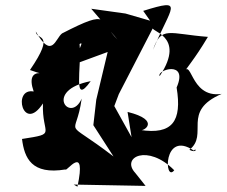

<svg xmlns="http://www.w3.org/2000/svg" viewBox="-20 -703 856 724"><path d="M546 -625 453 -652 324 -670 423 -554C351 -624 403 -674 214 -577C189 -558 176 -477 115 -584C117 -550 192 -584 93 -439C186 -405 69 -467 107 -358C25 -373 67 -198 142 -313C137 -192 199 -200 63 -179C72 -107 99 -43 227 -64C229 -52 308 -167 272 1L258 -7L529 -2L490 -51C435 -110 537 -162 637 -61C599 -12 594 -215 711 -135C721 -148 724 -123 694 -138C769 -196 662 -283 816 -349C690 -330 705 -506 666 -417C686 -452 711 -475 764 -564C618 -575 588 -607 557 -515C625 -679 680 -712 520 -662ZM386 -507 343 -327 332 -231 408 -113C210 -265 266 -171 288 -331C246 -235 142 -362 322 -397C252 -299 289 -447 280 -537C304 -551 258 -502 280 -468ZM476 -186 411 -303 428 -348 558 -600C535 -585 687 -573 582 -416C570 -439 692 -478 646 -373C667 -246 630 -194 508 -213C520 -205 590 -249 461 -281Z"/></svg>

Font: Asimov Silicon
Style: Regular
Weight: 400
Designer: Google
Version: Version 2.000980; 2014